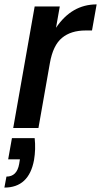

<svg xmlns="http://www.w3.org/2000/svg" viewBox="-37 -580 458 870"><path d="M17.1 45.9H120.1Q125.5 96.2 117.2 145Q94.2 270 -17.1 270L-7.8 220.2Q39.6 220.2 49.8 163.1L53.2 142.1H0ZM137.2 0H22.9L120.1 -550.8H233.9L216.8 -454.1Q288.1 -560.1 400.9 -560.1L379.9 -441.9H351.1Q284.2 -441.9 243.7 -408.2Q203.1 -374.5 189 -293.9Z"/></svg>

Font: SVN-Poppins Medium
Style: Italic
Weight: 500
Italic angle: -10°
Designer: Ninad Kale (Devanagari), Jonny Pinhorn (Latin)
Foundry: Indian Type Foundry
Version: Version 3.002 2017